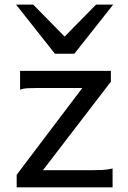

<svg xmlns="http://www.w3.org/2000/svg" viewBox="-20 -801 548 821"><path d="M454.1 -498V-451.7L163.6 -73.2H373.5Q395 -73.2 417.2 -74.2Q439.5 -75.2 461.4 -80.6V0H51.3V-53.7L332 -424.8H141.6Q119.6 -424.8 99.6 -423.8Q79.6 -422.9 65.9 -417.5V-498ZM122.1 -781.2 256.3 -644.5 390.6 -781.2H463.9L297.9 -571.3H214.8L48.8 -781.2Z"/></svg>

Font: Andika Am
Style: Regular
Weight: 400
Designer: Victor Gaultney, Annie Olsen, Julie Remington, Don Collingsworth, Eric Hays, Becca Hirsbrunner
Foundry: SIL International
Version: Version 5.000